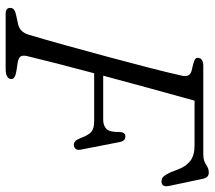

<svg xmlns="http://www.w3.org/2000/svg" viewBox="-60 -700 760 680"><g transform="rotate(90 320.0 -360.0)"><path d="M185 -683Q187.5 -700 214 -700H527Q549 -700 562.8 -709.8Q576.5 -719.5 591.5 -719.5Q608.5 -719.5 613 -699.5L638.5 -579Q644 -553.5 624 -552Q612 -551.5 605 -559.5Q598 -567.5 590 -584.5L580.5 -609Q570.5 -637.5 550.8 -653.2Q531 -669 496 -669H336.5Q317.5 -601 294 -515.2Q270.5 -429.5 248 -345.5H404.5Q425 -345.5 436.8 -357.2Q448.5 -369 447.5 -404.5Q448.5 -424 463 -424Q479 -424 483 -404.5L510 -266Q512.5 -253.5 506.8 -247.5Q501 -241.5 493.5 -241.5Q478.5 -241 470 -263Q459.5 -292 447.8 -302.8Q436 -313.5 409.5 -313.5H239.5Q220.5 -243 204.8 -181.5Q189 -120 179.5 -79.5Q175 -63.5 179.2 -54.5Q183.5 -45.5 202.5 -42.5L229 -38.5Q260 -34 260 -20.5Q260 -11.5 251.8 -5.8Q243.5 0 223 0H29.5Q6.5 0 8 -17.5Q8.5 -26 16 -30.8Q23.5 -35.5 42 -39L63 -43.5Q93.5 -49 103 -82Q121 -142 141.2 -215.2Q161.5 -288.5 181.8 -363.8Q202 -439 219.5 -506.8Q237 -574.5 248 -624Q254.5 -652.5 230.5 -658.5L208 -664Q196 -667 190 -670.8Q184 -674.5 185 -683Z"/></g></svg>

Font: Fraunces 9pt Soft Light
Style: Italic
Weight: 300
Italic angle: -16°
Version: Version 1.000;[0bf87f6ff]